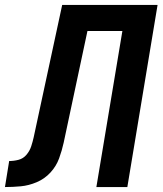

<svg xmlns="http://www.w3.org/2000/svg" viewBox="-60 -755 656 775"><path d="M-40 0Q-8 0 24 -3Q56 -6 88 -19.5Q120 -33 143.5 -58.5Q167 -84 178.5 -115.5Q190 -147 197 -179L293 -630H434L329 0H454L576 -735H191L76 -201Q72 -183 66 -164.5Q60 -146 47 -130.5Q34 -115 15 -110Q-4 -105 -23 -105Z"/></svg>

Font: Iosevka Sparkle
Style: Bold Italic
Weight: 700
Italic angle: -9°
Designer: Belleve Invis
Foundry: Belleve Invis
Version: Version 4.5.0; ttfautohint (v1.8.3)